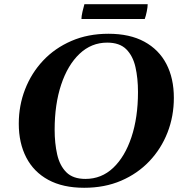

<svg xmlns="http://www.w3.org/2000/svg" viewBox="-20 -875 862 910"><path d="M494 -715Q595 -715 664 -677.5Q733 -640 768.5 -572Q804 -504 804 -411Q804 -324 774 -247Q744 -170 688 -111Q632 -52 554 -18.5Q476 15 379 15Q278 15 209 -22.5Q140 -60 104.5 -128.5Q69 -197 69 -289Q69 -375 99 -452Q129 -529 184.5 -588Q240 -647 318.5 -681Q397 -715 494 -715ZM385 -27Q461 -27 516.5 -79.5Q572 -132 603 -225Q634 -318 634 -439Q634 -504 622 -557Q610 -610 578.5 -641.5Q547 -673 488 -673Q413 -673 357 -620Q301 -567 270 -474Q239 -381 239 -260Q239 -196 251 -143Q263 -90 294.5 -58.5Q326 -27 385 -27ZM666 -785H366Q366 -798 371 -820Q376 -842 380 -855H680Q680 -842 675.5 -820Q671 -798 666 -785Z"/></svg>

Font: Poltawski Nowy
Style: Bold Italic
Weight: 700
Italic angle: -12°
Designer: Adam Pótawski, Mateusz Machalski, Borys Kosmynka, Ania Wieluska
Foundry: Capitalics.wtf
Version: Version 1.001;gftools[0.9.25]